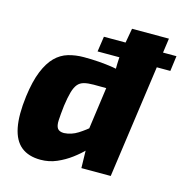

<svg xmlns="http://www.w3.org/2000/svg" viewBox="-105 -799 879 910"><g transform="rotate(15 334.5 -344.0)"><path d="M669 -629 659 -554H302L313 -629ZM247 -511Q323 -511 390 -500.5Q457 -490 496 -467L476 -396Q436 -396 402.5 -396.5Q369 -397 325 -397Q297 -397 278 -392Q259 -387 247.5 -373Q236 -359 228.5 -333Q221 -307 215 -264Q210 -220 208.5 -192Q207 -164 216 -151.5Q225 -139 248 -139Q284 -141 315.5 -161Q347 -181 379 -209L413 -133Q399 -116 375.5 -91.5Q352 -67 320.5 -43.5Q289 -20 252 -4Q215 12 173 12Q114 12 78 -17Q42 -46 30 -106.5Q18 -167 30 -261Q40 -337 60 -386Q80 -435 107.5 -462.5Q135 -490 170.5 -500.5Q206 -511 247 -511ZM613 -700 515 0H371L368 -129L351 -139L398 -479L407 -495Q407 -520 408.5 -545.5Q410 -571 414 -599L432 -700Z"/></g></svg>

Font: Exo 2 ExtraBold
Style: Italic
Weight: 800
Italic angle: -8°
Designer: Natanael Gama
Foundry: Natanael Gama
Version: Version 2.010